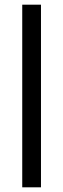

<svg xmlns="http://www.w3.org/2000/svg" viewBox="-20 -800 270 820"><path d="M75 -780H155V0H75Z"/></svg>

Font: Von Book
Style: Regular
Weight: 400
Version: Version 4.000; ttfautohint (v1.8.4.7-5d5b)